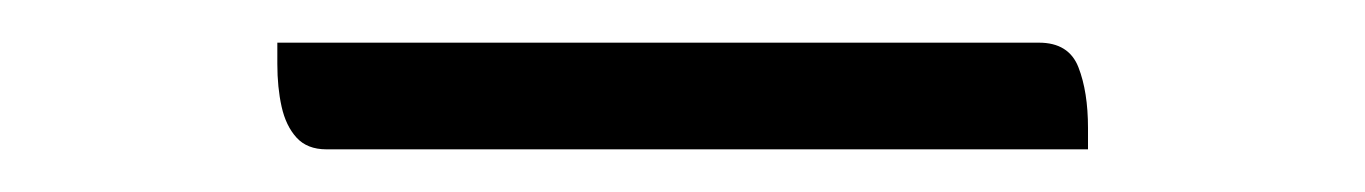

<svg xmlns="http://www.w3.org/2000/svg" viewBox="-20 -759 640 90"><path d="M110 -739H467Q481 -739 485.5 -727.5Q490 -716 490 -699Q490 -698 490 -696Q490 -694 490 -692.5Q490 -691 490 -689H133Q124 -689 119 -694.5Q114 -700 112 -709Q110 -718 110 -729Q110 -731 110 -732.5Q110 -734 110 -736Q110 -738 110 -739Z"/></svg>

Font: Recursive Casual Light
Style: Regular
Weight: 300
Version: Version 1.047